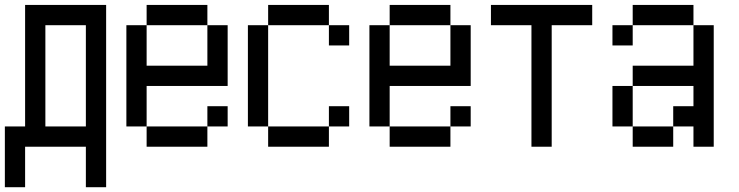

<svg xmlns="http://www.w3.org/2000/svg" viewBox="-20 -687 3040 790"><path d="M0 -166.7H83.3V-666.7H416.7V83.3H333.3V-83.3H83.3V83.3H0ZM166.7 -166.7H333.3V-583.3H166.7Z M500 -166.7V-583.3H583.3V-416.7H833.3V-583.3H916.7V-333.3H583.3V-166.7ZM583.3 -166.7H833.3V-83.3H583.3ZM583.3 -583.3V-666.7H833.3V-583.3ZM833.3 -166.7V-250H916.7V-166.7Z M1000 -166.7V-583.3H1083.3V-166.7ZM1083.3 -166.7H1333.3V-83.3H1083.3ZM1083.3 -583.3V-666.7H1333.3V-583.3ZM1333.3 -166.7V-250H1416.7V-166.7ZM1333.3 -583.3H1416.7V-500H1333.3Z M1500 -166.7V-583.3H1583.3V-416.7H1833.3V-583.3H1916.7V-333.3H1583.3V-166.7ZM1583.3 -166.7H1833.3V-83.3H1583.3ZM1583.3 -583.3V-666.7H1833.3V-583.3ZM1833.3 -166.7V-250H1916.7V-166.7Z M2000 -583.3V-666.7H2416.7V-583.3H2250V-83.3H2166.7V-583.3Z M2500 -166.7V-333.3H2583.3V-166.7ZM2500 -500V-583.3H2583.3V-500ZM2583.3 -166.7H2750V-83.3H2583.3ZM2583.3 -333.3V-416.7H2833.3V-583.3H2916.7V-83.3H2833.3V-166.7H2750V-250H2833.3V-333.3ZM2583.3 -583.3V-666.7H2833.3V-583.3Z"/></svg>

Font: GalmuriMono11 Regular
Style: Regular
Weight: 400
Designer: Lee Minseo (quiple)
Version: Version 2.399;hotconv 1.1.1;makeotfexe 2.6.0 DEVELOPMENT